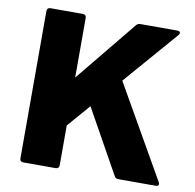

<svg xmlns="http://www.w3.org/2000/svg" viewBox="-81 -817 914 900"><g transform="rotate(10 376.0 -367.0)"><path d="M242 0C252 0 258 -6 258 -16V-206L352 -314L521 -11C525 -4 531 0 539 0H718C731 0 735 -8 729 -19L478 -458L701 -715C709 -725 705 -734 692 -734H515C507 -734 501 -731 496 -725L258 -434V-718C258 -728 252 -734 242 -734H87C77 -734 71 -728 71 -718V-16C71 -6 77 0 87 0Z"/></g></svg>

Font: LINE Seed Sans TH ExtraBold
Style: Regular
Weight: 800
Designer: Dalton Maag Ltd | Thai characters by Cadson Demak Co.,Ltd.
Foundry: Dalton Maag Ltd
Version: Version 1.003